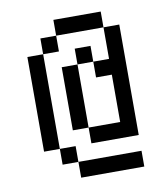

<svg xmlns="http://www.w3.org/2000/svg" viewBox="-74 -687 647 749"><g transform="rotate(-10 250.0 -312.5)"><path d="M437.5 0V-62.5H187.5V0ZM187.5 -62.5V-125H125V-62.5ZM125 -125Q125 -125 125 -500H62.5Q62.5 -500 62.5 -125ZM250 -187.5V-125H437.5V-562.5H375Q375 -562.5 375 -437.5H312.5V-375H375V-187.5ZM250 -187.5Q250 -187.5 250 -437.5H187.5Q187.5 -437.5 187.5 -187.5ZM250 -437.5H312.5V-500H250ZM125 -500H187.5V-562.5H125ZM187.5 -562.5H375V-625H187.5Z"/></g></svg>

Font: CalcUnifontExMono
Style: Regular
Weight: 500
Version: Version 15.0.06